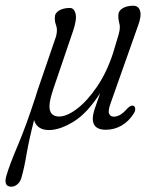

<svg xmlns="http://www.w3.org/2000/svg" viewBox="-67 -458 542 688"><path d="M129.5 -315Q132.5 -322.5 134.8 -331.5Q137 -340.5 137 -351.5Q137 -359.5 133 -370.5Q129 -381.5 129.5 -394.5Q129 -411 144.5 -420.2Q160 -429.5 183.5 -429.5Q198.5 -429.5 203.8 -409Q209 -388.5 194.5 -346L124 -139Q105.5 -84.5 112 -62.5Q118.5 -40.5 145 -40.5Q173 -40.5 209.8 -68.8Q246.5 -97 281.2 -148.2Q316 -199.5 338.5 -269Q353.5 -317.5 358 -334Q362.5 -350.5 362.5 -360Q362.5 -368 359.5 -379Q356.5 -390 357 -403Q357 -419 372.2 -428.2Q387.5 -437.5 410.5 -437.5Q429.5 -437.5 435 -418.8Q440.5 -400 427.5 -365.5L329.5 -88.5Q319.5 -61 324 -50.5Q328.5 -40 341 -40Q352 -40 363.5 -46.5Q375 -53 391.5 -71.5Q404.5 -83 412.5 -78.5Q416.5 -76 417.5 -68.2Q418.5 -60.5 412 -51Q395 -23.5 368.8 -8.2Q342.5 7 312 7Q265.5 7 265.5 -32.5Q265.5 -46.5 272 -66.8Q278.5 -87 292 -124.5Q245.5 -52 196.5 -22Q147.5 8 108.5 8Q66 8 55 -27.5Q36.5 45 28.2 94.2Q20 143.5 10 178Q6 193.5 -4.5 202.2Q-15 211 -26 211Q-55 211 -44.5 173Q-33 133 -3.5 63.8Q26 -5.5 60.5 -111.5Q63.5 -122 67.5 -134Z"/></svg>

Font: Fraunces 144pt SuperSoft Light
Style: Italic
Weight: 300
Italic angle: -16°
Version: Version 1.000;[b76b70a41]